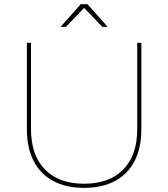

<svg xmlns="http://www.w3.org/2000/svg" viewBox="-20 -906 814 929"><path d="M130 -281Q130 -155 197.5 -86Q265 -17 387 -17Q509 -17 576.5 -86Q644 -155 644 -281V-699H664V-281Q664 -191 631.5 -127.5Q599 -64 537 -30.5Q475 3 387 3Q299 3 237 -30.5Q175 -64 142.5 -127.5Q110 -191 110 -281V-699H130ZM371 -886H403L501 -776H475L381 -874H393L299 -776H273Z"/></svg>

Font: Alexandria Thin
Style: Regular
Weight: 250
Designer: Mohamed Gaber
Foundry: Kief Type Foundry
Version: Version 5.100